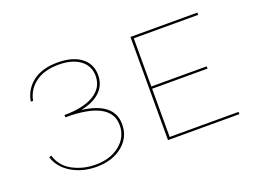

<svg xmlns="http://www.w3.org/2000/svg" viewBox="-78 -630 1070 801"><g transform="rotate(-20 457.5 -229.5)"><path d="M393 -128Q393 -70 348 -33.5Q303 3 232 3Q171 3 123 -25.5Q75 -54 60 -102L70 -106Q85 -56 131 -31.5Q177 -7 232 -7Q298 -7 340 -41Q382 -75 382 -128Q382 -236 180 -236V-246Q264 -246 311 -274.5Q358 -303 358 -355Q358 -400 323 -426Q288 -452 228 -452Q164 -452 125 -423Q86 -394 77 -346L67 -347Q76 -399 117 -430.5Q158 -462 227 -462Q293 -462 331 -433.5Q369 -405 369 -355Q369 -311 339 -282Q309 -253 253 -242Q393 -224 393 -128Z M867 -10V0H550V-458H847V-448H561V-234H807V-224H561V-10Z"/></g></svg>

Font: Ysabeau SC Hairline
Style: Regular
Weight: 100
Designer: Christian Thalmann (Catharsis Fonts)
Version: Version 0.003